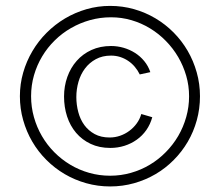

<svg xmlns="http://www.w3.org/2000/svg" viewBox="-20 -638 767 664"><path d="M360.9 -617.6Q318.5 -617.6 279 -606.2Q239.4 -594.7 204.7 -574.1Q170.1 -553.5 141.3 -524.7Q112.5 -495.9 92.1 -461.2Q71.6 -426.6 60.2 -387.1Q48.8 -347.5 48.8 -305.2Q48.8 -262.5 60.1 -222.7Q71.3 -182.9 91.6 -148.2Q111.9 -113.4 140.5 -84.9Q169.1 -56.3 203.8 -35.9Q238.4 -15.6 278.2 -4.4Q318.1 6.8 360.9 6.8Q403.9 6.8 443.7 -4.4Q483.4 -15.6 517.9 -35.8Q552.4 -56 580.7 -84.6Q609.1 -113.1 629.4 -147.8Q649.6 -182.4 660.6 -222.3Q671.6 -262.1 671.6 -305.2Q671.6 -348 660.3 -387.8Q649.1 -427.6 629 -462.2Q608.8 -496.9 580.4 -525.6Q551.9 -554.3 517.4 -574.7Q482.9 -595.2 443.3 -606.4Q403.7 -617.6 360.9 -617.6ZM364.1 -578.2Q400.6 -578.2 434.7 -568.2Q468.9 -558.2 498.9 -539.9Q529 -521.7 553.8 -496.2Q578.7 -470.8 596.4 -440.5Q614.1 -410.1 624 -375.9Q633.9 -341.7 633.9 -305.2Q633.9 -268.1 624 -233.2Q614.1 -198.2 596.3 -167.7Q578.4 -137.2 553.4 -111.9Q528.5 -86.5 498.2 -68.4Q467.9 -50.2 433 -40.3Q398.1 -30.3 360.9 -30.3Q323.2 -30.3 288.2 -40.3Q253.3 -50.2 223 -68.4Q192.7 -86.5 167.7 -111.7Q142.7 -136.9 125 -167.4Q107.2 -197.9 97.4 -232.8Q87.5 -267.8 87.5 -305.2Q87.5 -343 97.6 -377.9Q107.7 -412.8 125.9 -443.1Q144 -473.4 169.5 -498.4Q194.9 -523.4 225.7 -541Q256.5 -558.7 291.5 -568.5Q326.4 -578.2 364.1 -578.2ZM468.6 -243.7Q463.6 -225.8 452.6 -210.9Q441.7 -196 427.1 -185.3Q412.6 -174.5 395.2 -168.5Q377.8 -162.5 359.1 -162.5Q329.2 -162.5 307.5 -174.3Q285.8 -186.2 271.6 -205.5Q257.5 -224.9 250.8 -250.2Q244 -275.5 244 -302.3Q244 -329.3 251.4 -355.2Q258.8 -381 273.9 -401.1Q288.9 -421.1 311.5 -433.4Q334 -445.7 364.1 -445.7Q380.4 -445.7 395.4 -441Q410.3 -436.2 423.1 -427.6Q435.9 -419.1 446.1 -407Q456.4 -394.9 463.3 -380.6L499.9 -388.5Q492.7 -410 478.8 -426.8Q465 -443.6 446.8 -455.1Q428.6 -466.6 407.3 -472.8Q385.9 -478.9 363.9 -478.9Q326.5 -478.9 296.4 -465.2Q266.4 -451.5 245.4 -427.7Q224.3 -403.9 212.9 -372.1Q201.5 -340.2 201.5 -304.3Q201.5 -267.5 212 -235.2Q222.6 -202.9 243.1 -178.7Q263.7 -154.5 293.4 -140.5Q323.1 -126.4 361.5 -126.4Q387.1 -126.4 410.5 -133.8Q433.8 -141.2 453 -154.9Q472.2 -168.5 486.1 -188.3Q499.9 -208.1 506.6 -232.6Z"/></svg>

Font: SaysetthaMai Thin
Style: Regular
Weight: 100
Designer: John M. Durdin
Foundry: Lao Script for Windows
Version: Version 1.101